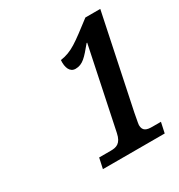

<svg xmlns="http://www.w3.org/2000/svg" viewBox="-113 -899 553 592"><g transform="rotate(-30 163.0 -603.0)"><path d="M86 -387H306L314 -424H283C265 -424 250 -427 250 -449C251 -460 255 -475 257 -489L326 -819H273C205 -767 183 -749 142 -743C140 -717 148 -697 168 -697C194 -697 208 -714 237 -749H239L179 -462C172 -428 155 -424 135 -424H94Z"/></g></svg>

Font: Noto Serif Condensed Semi
Style: Italic
Weight: 600
Width: 3
Italic angle: -12°
Designer: Monotype Design Team
Foundry: Monotype Imaging Inc.
Version: Version 1.901